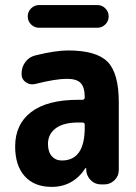

<svg xmlns="http://www.w3.org/2000/svg" viewBox="-20 -730 540 760"><path d="M134.8 -710H365.2Q383.8 -710 397 -696.8Q410.2 -683.6 410.2 -665Q410.2 -646.5 397 -633.3Q383.8 -620.1 365.2 -620.1H134.8Q116.2 -620.1 103 -633.3Q89.8 -646.5 89.8 -665Q89.8 -683.6 103 -696.8Q116.2 -710 134.8 -710ZM315.4 -224.6V-236.3Q315.4 -245.1 305.7 -245.1H290Q231.4 -245.1 200.7 -222.2Q169.9 -199.2 169.9 -160.2Q169.9 -128.9 185.1 -111.8Q200.2 -94.7 224.6 -94.7Q315.4 -94.7 315.4 -224.6ZM250 -530.3Q361.3 -530.3 405.8 -485.4Q450.2 -440.4 450.2 -325.2V-56.6Q450.2 -33.2 433.1 -16.6Q416 0 392.6 0H379.9Q355.5 0 338.9 -17.1Q322.3 -34.2 321.3 -56.6V-64.5Q321.3 -65.4 320.3 -65.4Q318.4 -65.4 318.4 -64.5Q269.5 9.8 184.6 9.8Q116.2 9.8 78.1 -32.2Q40 -74.2 40 -150.4Q40 -238.3 103.5 -286.6Q167 -335 290 -335H305.7Q314.5 -335 315.4 -343.8V-344.7Q315.4 -384.8 299.3 -401.4Q283.2 -418 245.1 -418Q200.2 -418 119.1 -397.5Q99.6 -392.6 82.5 -404.3Q65.4 -416 65.4 -436.5V-438.5Q65.4 -464.8 80.6 -484.9Q95.7 -504.9 120.1 -510.7Q199.2 -530.3 250 -530.3Z"/></svg>

Font: Rounded Mgen+ 2m bold
Style: Bold
Weight: 700
Designer: [Source Han Sans]
Ryoko NISHIZUKA  (kana & ideographs); Paul D. Hunt (Latin, Greek & Cyrillic); Wenlong ZHANG  (bopomofo
Version: Version 1.059.20150602